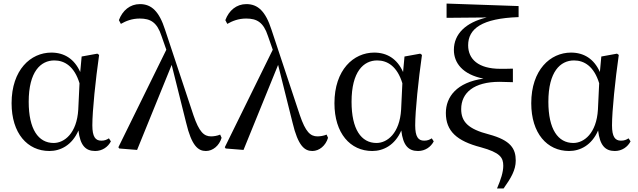

<svg xmlns="http://www.w3.org/2000/svg" viewBox="-20 -832 3577 1077"><path d="M257 15C319 15 384 -17 420 -100C430 -16 460 15 514 15C554 15 586 -8 602 -39L591 -56C578 -48 567 -43 548 -43C515 -43 498 -65 498 -129C498 -211 516 -383 536 -524L526 -531L438 -515L430 -428C397 -502 340 -537 268 -537C152 -537 45 -440 45 -253C45 -84 134 15 257 15ZM426 -365 419 -217C411 -84 341 -30 281 -30C195 -30 141 -107 141 -261C141 -430 208 -493 285 -493C342 -493 397 -460 426 -365Z M1135 15C1174 15 1210 -15 1223 -59L1215 -77C1199 -70 1178 -67 1164 -67C1124 -67 1097 -92 1065 -186L906 -665C873 -768 830 -809 765 -809C709 -809 667 -773 647 -719L658 -698C686 -714 720 -728 764 -728C824 -728 861 -707 886 -630L913 -553L644 -6L649 1L749 9L943 -468L1024 -144C1055 -13 1092 15 1135 15Z M1732 15C1771 15 1807 -15 1820 -59L1812 -77C1796 -70 1775 -67 1761 -67C1721 -67 1694 -92 1662 -186L1503 -665C1470 -768 1427 -809 1362 -809C1306 -809 1264 -773 1244 -719L1255 -698C1283 -714 1317 -728 1361 -728C1421 -728 1458 -707 1483 -630L1510 -553L1241 -6L1246 1L1346 9L1540 -468L1621 -144C1652 -13 1689 15 1732 15Z M2068 15C2130 15 2195 -17 2231 -100C2241 -16 2271 15 2325 15C2365 15 2397 -8 2413 -39L2402 -56C2389 -48 2378 -43 2359 -43C2326 -43 2309 -65 2309 -129C2309 -211 2327 -383 2347 -524L2337 -531L2249 -515L2241 -428C2208 -502 2151 -537 2079 -537C1963 -537 1856 -440 1856 -253C1856 -84 1945 15 2068 15ZM2237 -365 2230 -217C2222 -84 2152 -30 2092 -30C2006 -30 1952 -107 1952 -261C1952 -430 2019 -493 2096 -493C2153 -493 2208 -460 2237 -365Z M2768 225H2805C2847 166 2873 121 2873 69C2873 2 2845 -45 2723 -78C2606 -108 2567 -149 2567 -220C2567 -312 2639 -373 2782 -373C2800 -373 2830 -372 2857 -371V-447C2834 -446 2803 -446 2787 -446C2662 -446 2606 -501 2606 -578C2606 -671 2683 -729 2889 -736V-798L2485 -812V-732L2710 -734C2593 -706 2526 -642 2526 -552C2526 -479 2575 -414 2692 -391C2542 -370 2481 -289 2481 -198C2481 -97 2542 -41 2677 -6C2786 24 2803 52 2803 98C2803 133 2790 174 2768 225Z M3172 15C3234 15 3299 -17 3335 -100C3345 -16 3375 15 3429 15C3469 15 3501 -8 3517 -39L3506 -56C3493 -48 3482 -43 3463 -43C3430 -43 3413 -65 3413 -129C3413 -211 3431 -383 3451 -524L3441 -531L3353 -515L3345 -428C3312 -502 3255 -537 3183 -537C3067 -537 2960 -440 2960 -253C2960 -84 3049 15 3172 15ZM3341 -365 3334 -217C3326 -84 3256 -30 3196 -30C3110 -30 3056 -107 3056 -261C3056 -430 3123 -493 3200 -493C3257 -493 3312 -460 3341 -365Z"/></svg>

Font: Source Han Serif CN Medium
Style: Regular
Weight: 500
Designer: Ryoko NISHIZUKA 西塚涼子 (kana & ideographs); Frank Grießhammer (Latin, Greek & Cyrillic); Wenlong ZHANG 张文龙 (bopomofo); San
Foundry: Adobe
Version: Version 2.002;hotconv 1.1.0;makeotfexe 2.6.0